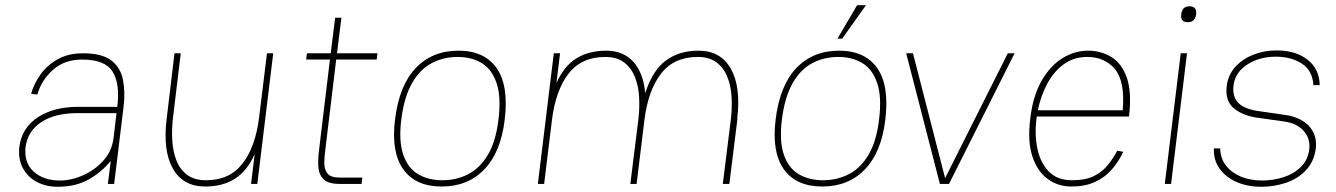

<svg xmlns="http://www.w3.org/2000/svg" viewBox="-20 -704 5113 735"><path d="M201 11Q156 11 121 -7.5Q86 -26 67.5 -60.5Q49 -95 54 -142Q64 -216 125.5 -255.5Q187 -295 278 -295H429Q440 -382 411.5 -429Q383 -476 295 -476Q226 -476 182 -436Q138 -396 123 -342L99 -345Q110 -384 135.5 -419.5Q161 -455 201.5 -477.5Q242 -500 298 -500Q370 -500 405.5 -473Q441 -446 450.5 -399.5Q460 -353 453 -295L417 0H393L404 -88Q368 -44 318.5 -16.5Q269 11 201 11ZM209 -13Q253 -13 298 -33Q343 -53 376 -89.5Q409 -126 415 -178L426 -271H277Q190 -271 138 -236.5Q86 -202 78 -142Q71 -81 109 -47Q147 -13 209 -13Z M642 -251Q637 -208 639.5 -166Q642 -124 655.5 -89.5Q669 -55 696.5 -34.5Q724 -14 769 -14Q859 -14 908.5 -78Q958 -142 972 -255L1002 -500H1026L965 0H941L955 -114Q926 -49 879 -19.5Q832 10 766 10Q680 10 641.5 -59Q603 -128 618 -249L648 -500H672Z M1155 -500H1246L1263 -636H1287L1270 -500H1425L1422 -476H1267L1226 -136Q1222 -108 1221.5 -82Q1221 -56 1233.5 -40Q1246 -24 1282 -24H1367L1364 0H1280Q1236 0 1218 -18.5Q1200 -37 1198.5 -67.5Q1197 -98 1202 -135L1243 -476H1152Z M1492 -245Q1508 -377 1571.5 -443.5Q1635 -510 1735 -510Q1834 -510 1881 -443.5Q1928 -377 1912 -245Q1897 -121 1834 -55.5Q1771 10 1671 10Q1571 10 1524 -55.5Q1477 -121 1492 -245ZM1674 -14Q1727 -14 1772 -37Q1817 -60 1847.5 -111Q1878 -162 1888 -245Q1899 -333 1881 -386Q1863 -439 1824 -462.5Q1785 -486 1732 -486Q1678 -486 1633 -462.5Q1588 -439 1557.5 -386Q1527 -333 1516 -245Q1506 -162 1524 -111Q1542 -60 1581 -37Q1620 -14 1674 -14Z M2039 0 2100 -500H2124L2110 -386Q2139 -451 2186.5 -480.5Q2234 -510 2300 -510Q2366 -510 2404.5 -467.5Q2443 -425 2450 -347Q2477 -433 2528 -471.5Q2579 -510 2654 -510Q2739 -510 2778 -440.5Q2817 -371 2802 -249H2803L2772 0H2747L2778 -249Q2783 -292 2780.5 -334Q2778 -376 2764 -410.5Q2750 -445 2722.5 -465.5Q2695 -486 2651 -486Q2560 -486 2510.5 -422Q2461 -358 2447 -245L2417 0H2393L2424 -249Q2429 -292 2426.5 -334Q2424 -376 2410 -410.5Q2396 -445 2368.5 -465.5Q2341 -486 2297 -486Q2206 -486 2156.5 -422Q2107 -358 2093 -245L2063 0Z M3261 -684H3295L3204 -556H3186ZM2949 -245Q2965 -377 3028.5 -443.5Q3092 -510 3192 -510Q3291 -510 3338 -443.5Q3385 -377 3369 -245Q3354 -121 3291 -55.5Q3228 10 3128 10Q3028 10 2981 -55.5Q2934 -121 2949 -245ZM3131 -14Q3184 -14 3229 -37Q3274 -60 3304.5 -111Q3335 -162 3345 -245Q3356 -333 3338 -386Q3320 -439 3281 -462.5Q3242 -486 3189 -486Q3135 -486 3090 -462.5Q3045 -439 3014.5 -386Q2984 -333 2973 -245Q2963 -162 2981 -111Q2999 -60 3038 -37Q3077 -14 3131 -14Z M3578 0 3449 -500H3475L3598 -22L3838 -500H3864L3613 0Z M4257 -127 4280 -123Q4263 -86 4236.5 -55.5Q4210 -25 4172 -7.5Q4134 10 4081 10Q4030 10 3990.5 -19Q3951 -48 3932 -105.5Q3913 -163 3924 -250Q3934 -337 3967.5 -395Q4001 -453 4047.5 -481.5Q4094 -510 4145 -510Q4194 -510 4234 -486Q4274 -462 4293.5 -407Q4313 -352 4302 -258H3949Q3948 -254 3948 -250Q3940 -190 3951 -136Q3962 -82 3994.5 -48Q4027 -14 4084 -14Q4136 -14 4168.5 -30.5Q4201 -47 4221.5 -73Q4242 -99 4257 -127ZM4142 -486Q4090 -486 4051.5 -457.5Q4013 -429 3988.5 -382.5Q3964 -336 3953 -282H4278Q4287 -393 4248 -439.5Q4209 -486 4142 -486Z M4502 -649Q4505 -680 4534 -680Q4562 -680 4559 -649Q4555 -619 4527 -619Q4498 -619 4502 -649ZM4500 -500H4524L4463 0H4439Z M4808 11Q4756 11 4714.5 -7Q4673 -25 4649 -58Q4625 -91 4627 -136H4651Q4652 -96 4674.5 -68.5Q4697 -41 4732.5 -27Q4768 -13 4811 -13Q4855 -13 4894.5 -26Q4934 -39 4960.5 -65.5Q4987 -92 4992 -132Q4997 -174 4970 -203.5Q4943 -233 4895 -239Q4870 -243 4845.5 -246Q4821 -249 4796 -253Q4740 -260 4704.5 -288.5Q4669 -317 4676 -374Q4681 -417 4708.5 -447.5Q4736 -478 4777.5 -494.5Q4819 -511 4867 -511Q4940 -511 4985.5 -475.5Q5031 -440 5032 -378H5008Q5004 -435 4963 -461Q4922 -487 4864 -487Q4802 -487 4755.5 -457.5Q4709 -428 4702 -378Q4697 -332 4722 -308.5Q4747 -285 4803 -278Q4827 -274 4851.5 -271Q4876 -268 4900 -264Q4933 -260 4961.5 -244.5Q4990 -229 5005.5 -201.5Q5021 -174 5017 -135Q5010 -85 4979.5 -52.5Q4949 -20 4903.5 -4.5Q4858 11 4808 11Z"/></svg>

Font: Haskoy Thin
Style: Italic
Weight: 100
Designer: Ertekin Erdin
Foundry: Ertekin Erdin
Version: Version 2.000; ttfautohint (v1.8.4.7-5d5b)